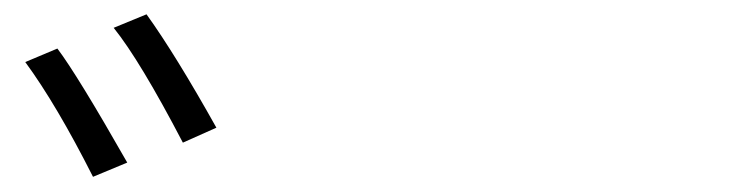

<svg xmlns="http://www.w3.org/2000/svg" viewBox="-20 -836 1017 263"><path d="M58.6 -769.5Q85.9 -733.4 154.3 -613.3L107.4 -593.8Q57.6 -692.4 14.6 -751ZM135.7 -797.9 180.7 -816.4Q220.7 -760.7 276.4 -661.1L230.5 -640.6Q171.9 -752.9 135.7 -797.9Z"/></svg>

Font: Min Sans Light
Style: Regular
Weight: 300
Designer: Jinseong-Kim, NotoSansCJK, Nunito
Foundry: Jinseong-Kim
Version: Version 1.400;Glyphs 3.1.2 (3151)